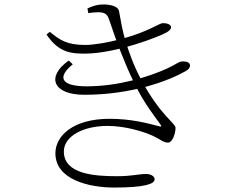

<svg xmlns="http://www.w3.org/2000/svg" viewBox="-20 -802 1040 863"><path d="M493 41C630 41 675 25 675 4C675 -8 661 -20 636 -20C604 -20 574 -10 506 -10C405 -10 267 -19 267 -121C267 -190 354 -236 463 -236C547 -236 628 -209 666 -192C699 -177 714 -161 735 -161C756 -161 769 -204 769 -227C769 -249 702 -281 615 -443C580 -508 558 -573 545 -615C530 -663 523 -709 515 -752C511 -775 473 -782 445 -782C420 -782 401 -777 373 -764L377 -743C391 -745 405 -747 422 -747C453 -747 463 -736 470 -715C506 -608 541 -516 580 -436C624 -341 680 -273 700 -244C707 -234 707 -231 693 -235C643 -248 571 -268 472 -268C307 -268 229 -190 229 -113C229 6 381 41 493 41ZM359 -376C577 -376 742 -441 814 -482C830 -491 834 -499 834 -508C834 -520 822 -526 802 -526C783 -526 778 -516 731 -494C650 -457 513 -414 370 -414C250 -414 238 -457 307 -513L289 -530C186 -457 218 -376 359 -376ZM362 -561C501 -561 701 -639 730 -657C743 -665 749 -672 749 -680C748 -693 729 -698 713 -698C694 -698 650 -660 526 -627C471 -612 404 -600 364 -600C281 -600 250 -621 204 -659L189 -647C245 -563 304 -561 362 -561Z"/></svg>

Font: Source Han Serif CN VF
Style: Regular
Weight: 250
Designer: Ryoko NISHIZUKA 西塚涼子 (kana & ideographs); Frank Grießhammer (Latin, Greek & Cyrillic); Wenlong ZHANG 张文龙 (bopomofo); San
Foundry: Adobe
Version: Version 2.002;hotconv 1.1.0;makeotfexe 2.6.0